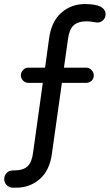

<svg xmlns="http://www.w3.org/2000/svg" viewBox="-73 -749 527 923"><path d="M-52.7 112.3Q-52.7 94.7 -41 82.5Q-29.3 70.3 -11.7 70.3H-4.9Q38.1 70.3 59.1 50.8Q80.1 31.2 85.9 -14.6L132.8 -350.6H63.5Q48.8 -350.6 38.1 -361.3Q27.3 -372.1 27.3 -386.7Q27.3 -401.4 38.1 -412.6Q48.8 -423.8 63.5 -423.8H143.6L163.1 -564.5Q173.8 -645.5 221.7 -687.5Q269.5 -729.5 335 -729.5Q385.7 -729.5 411.1 -716.8Q434.6 -703.1 434.6 -680.7Q434.6 -664.1 422.9 -652.3Q411.1 -640.6 394.5 -640.6L374 -643.6Q357.4 -646.5 344.7 -646.5Q301.8 -646.5 280.8 -627Q259.8 -607.4 253.9 -561.5L234.4 -423.8H340.8Q355.5 -423.8 366.7 -412.6Q377.9 -401.4 377.9 -386.7Q377.9 -371.1 367.2 -360.8Q356.4 -350.6 340.8 -350.6H224.6L176.8 -11.7Q166 70.3 118.2 111.8Q70.3 153.3 5.9 153.3H-11.7Q-28.3 153.3 -40.5 141.1Q-52.7 128.9 -52.7 112.3Z"/></svg>

Font: jf-openhuninn-1.0
Style: Regular
Weight: 400
Designer: [Kosugi Maru]
      Designed by Motoya company      

      [Varela Round]
      Joe Prince(Latin component); Avraham Co
Foundry: justfont CO.,LTD.
Version: 1.0